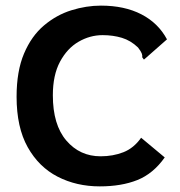

<svg xmlns="http://www.w3.org/2000/svg" viewBox="-20 -652 640 683"><path d="M335 11Q252 11 185 -23.5Q118 -58 78.5 -128.5Q39 -199 39 -308Q39 -399 65.5 -461.5Q92 -524 136.5 -561.5Q181 -599 234 -615.5Q287 -632 339 -632Q423 -632 483 -601Q543 -570 574 -512L499 -446L492 -440L486 -448Q487 -455 484 -462.5Q481 -470 471 -483Q445 -508 413.5 -517.5Q382 -527 345 -527Q300 -527 259.5 -503.5Q219 -480 193.5 -432.5Q168 -385 168 -313Q168 -208 216 -152Q264 -96 338 -96Q382 -96 419 -110.5Q456 -125 482 -162L566 -92Q525 -34 468.5 -11.5Q412 11 335 11Z"/></svg>

Font: Inconsolata Expanded ExtraBold
Style: Regular
Weight: 800
Width: 7
Monospace: yes
Designer: Raph Levien, Cyreal, Brenton Simpson
Foundry: Raph Levien, Cyreal, Google
Version: Version 3.001; ttfautohint (v1.8.2.53-6de2)